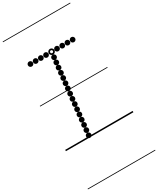

<svg xmlns="http://www.w3.org/2000/svg" viewBox="-426 -1441 1659 2016"><g transform="rotate(-30 404.0 -433.0)"><path d="M380.1 -886.5Q367.5 -886.5 358.8 -895.2Q350 -903.9 350 -916.4Q350 -929 358.7 -937.8Q367.4 -946.5 379.9 -946.5Q392.5 -946.5 401.2 -937.8Q410 -929.1 410 -916.6Q410 -904 401.3 -895.2Q392.6 -886.5 380.1 -886.5ZM373.6 -827.5Q361 -827.5 352.2 -836.2Q343.5 -844.9 343.5 -857.4Q343.5 -870 352.2 -878.8Q360.9 -887.5 373.4 -887.5Q386 -887.5 394.8 -878.8Q403.5 -870.1 403.5 -857.6Q403.5 -845 394.8 -836.2Q386.1 -827.5 373.6 -827.5ZM367.1 -768.5Q354.5 -768.5 345.8 -777.2Q337 -785.9 337 -798.4Q337 -811 345.7 -819.8Q354.4 -828.5 366.9 -828.5Q379.5 -828.5 388.2 -819.8Q397 -811.1 397 -798.6Q397 -786 388.3 -777.2Q379.6 -768.5 367.1 -768.5ZM361.1 -709Q348.5 -709 339.8 -717.7Q331 -726.4 331 -738.9Q331 -751.5 339.7 -760.2Q348.4 -769 360.9 -769Q373.5 -769 382.2 -760.3Q391 -751.6 391 -739.1Q391 -726.5 382.3 -717.8Q373.6 -709 361.1 -709ZM354.6 -649.5Q342 -649.5 333.2 -658.2Q324.5 -666.9 324.5 -679.4Q324.5 -692 333.2 -700.8Q341.9 -709.5 354.4 -709.5Q367 -709.5 375.8 -700.8Q384.5 -692.1 384.5 -679.6Q384.5 -667 375.8 -658.2Q367.1 -649.5 354.6 -649.5ZM348.1 -590Q335.5 -590 326.8 -598.7Q318 -607.4 318 -619.9Q318 -632.5 326.7 -641.2Q335.4 -650 347.9 -650Q360.5 -650 369.2 -641.3Q378 -632.6 378 -620.1Q378 -607.5 369.3 -598.8Q360.6 -590 348.1 -590ZM342.1 -530.5Q329.5 -530.5 320.8 -539.2Q312 -547.9 312 -560.4Q312 -573 320.7 -581.8Q329.4 -590.5 341.9 -590.5Q354.5 -590.5 363.2 -581.8Q372 -573.1 372 -560.6Q372 -548 363.3 -539.2Q354.6 -530.5 342.1 -530.5ZM335.6 -471Q323 -471 314.2 -479.7Q305.5 -488.4 305.5 -500.9Q305.5 -513.5 314.2 -522.2Q322.9 -531 335.4 -531Q348 -531 356.8 -522.3Q365.5 -513.6 365.5 -501.1Q365.5 -488.5 356.8 -479.8Q348.1 -471 335.6 -471ZM329.1 -411.5Q316.5 -411.5 307.8 -420.2Q299 -428.9 299 -441.4Q299 -454 307.7 -462.8Q316.4 -471.5 328.9 -471.5Q341.5 -471.5 350.2 -462.8Q359 -454.1 359 -441.6Q359 -429 350.3 -420.2Q341.6 -411.5 329.1 -411.5ZM323.1 -352Q310.5 -352 301.8 -360.7Q293 -369.4 293 -381.9Q293 -394.5 301.7 -403.2Q310.4 -412 322.9 -412Q335.5 -412 344.2 -403.3Q353 -394.6 353 -382.1Q353 -369.5 344.3 -360.8Q335.6 -352 323.1 -352ZM316.6 -292.5Q304 -292.5 295.2 -301.2Q286.5 -309.9 286.5 -322.4Q286.5 -335 295.2 -343.8Q303.9 -352.5 316.4 -352.5Q329 -352.5 337.8 -343.8Q346.5 -335.1 346.5 -322.6Q346.5 -310 337.8 -301.2Q329.1 -292.5 316.6 -292.5ZM310.6 -233Q298 -233 289.2 -241.7Q280.5 -250.4 280.5 -262.9Q280.5 -275.5 289.2 -284.2Q297.9 -293 310.4 -293Q323 -293 331.8 -284.3Q340.5 -275.6 340.5 -263.1Q340.5 -250.5 331.8 -241.8Q323.1 -233 310.6 -233ZM304.1 -173.5Q291.5 -173.5 282.8 -182.2Q274 -190.9 274 -203.4Q274 -216 282.7 -224.8Q291.4 -233.5 303.9 -233.5Q316.5 -233.5 325.2 -224.8Q334 -216.1 334 -203.6Q334 -191 325.3 -182.2Q316.6 -173.5 304.1 -173.5ZM298.1 -114Q285.5 -114 276.8 -122.7Q268 -131.4 268 -143.9Q268 -156.5 276.7 -165.2Q285.4 -174 297.9 -174Q310.5 -174 319.2 -165.3Q328 -156.6 328 -144.1Q328 -131.5 319.3 -122.8Q310.6 -114 298.1 -114ZM291.6 -54.5Q279 -54.5 270.2 -63.2Q261.5 -71.9 261.5 -84.4Q261.5 -97 270.2 -105.8Q278.9 -114.5 291.4 -114.5Q304 -114.5 312.8 -105.8Q321.5 -97.1 321.5 -84.6Q321.5 -72 312.8 -63.2Q304.1 -54.5 291.6 -54.5ZM285.1 5Q272.5 5 263.8 -3.7Q255 -12.4 255 -24.9Q255 -37.5 263.7 -46.2Q272.4 -55 284.9 -55Q297.5 -55 306.2 -46.3Q315 -37.6 315 -25.1Q315 -12.5 306.3 -3.8Q297.6 5 285.1 5ZM386.7 -945.5Q372.5 -945.5 362.2 -955.7Q352 -965.8 352 -980.2Q352 -994.5 362.2 -1004.5Q372.3 -1014.5 386.7 -1014.5Q401 -1014.5 411 -1004.4Q421 -994.4 421 -980.2Q421 -966 410.9 -955.8Q400.9 -945.5 386.7 -945.5ZM386.8 -963.5Q393.5 -963.5 398.2 -968.4Q403 -973.3 403 -980Q403 -987 398.2 -991.8Q393.4 -996.5 386.5 -996.5Q380 -996.5 375 -991.8Q370 -987 370 -980Q370 -973.3 375 -968.4Q380 -963.5 386.8 -963.5ZM130.1 -949Q117.5 -949 108.8 -957.7Q100 -966.4 100 -978.9Q100 -991.5 108.7 -1000.2Q117.4 -1009 129.9 -1009Q142.5 -1009 151.2 -1000.3Q160 -991.6 160 -979.1Q160 -966.5 151.3 -957.8Q142.6 -949 130.1 -949ZM193.1 -949Q180.5 -949 171.8 -957.7Q163 -966.4 163 -978.9Q163 -991.5 171.7 -1000.2Q180.4 -1009 192.9 -1009Q205.5 -1009 214.2 -1000.3Q223 -991.6 223 -979.1Q223 -966.5 214.3 -957.8Q205.6 -949 193.1 -949ZM256.1 -949Q243.5 -949 234.8 -957.7Q226 -966.4 226 -978.9Q226 -991.5 234.7 -1000.2Q243.4 -1009 255.9 -1009Q268.5 -1009 277.2 -1000.3Q286 -991.6 286 -979.1Q286 -966.5 277.3 -957.8Q268.6 -949 256.1 -949ZM319.1 -949Q306.5 -949 297.8 -957.7Q289 -966.4 289 -978.9Q289 -991.5 297.7 -1000.2Q306.4 -1009 318.9 -1009Q331.5 -1009 340.2 -1000.3Q349 -991.6 349 -979.1Q349 -966.5 340.3 -957.8Q331.6 -949 319.1 -949ZM452.1 -949Q439.5 -949 430.8 -957.7Q422 -966.4 422 -978.9Q422 -991.5 430.7 -1000.2Q439.4 -1009 451.9 -1009Q464.5 -1009 473.2 -1000.3Q482 -991.6 482 -979.1Q482 -966.5 473.3 -957.8Q464.6 -949 452.1 -949ZM515.6 -949Q503 -949 494.2 -957.7Q485.5 -966.4 485.5 -978.9Q485.5 -991.5 494.2 -1000.2Q502.9 -1009 515.4 -1009Q528 -1009 536.8 -1000.3Q545.5 -991.6 545.5 -979.1Q545.5 -966.5 536.8 -957.8Q528.1 -949 515.6 -949ZM578.6 -949Q566 -949 557.2 -957.7Q548.5 -966.4 548.5 -978.9Q548.5 -991.5 557.2 -1000.2Q565.9 -1009 578.4 -1009Q591 -1009 599.8 -1000.3Q608.5 -991.6 608.5 -979.1Q608.5 -966.5 599.8 -957.8Q591.1 -949 578.6 -949ZM641.6 -949Q629 -949 620.2 -957.7Q611.5 -966.4 611.5 -978.9Q611.5 -991.5 620.2 -1000.2Q628.9 -1009 641.4 -1009Q654 -1009 662.8 -1000.3Q671.5 -991.6 671.5 -979.1Q671.5 -966.5 662.8 -957.8Q654.1 -949 641.6 -949ZM-5 455H813V463H-5ZM-5 -16H813V0H-5ZM-5 -549H813V-541H-5ZM-5 -1329H813V-1321H-5Z"/></g></svg>

Font: Edu SA Dotted Guide
Style: Regular
Weight: 400
Designer: Tina and Corey Anderson, Eben Sorkin, Mirko Velimirovic
Foundry: Google for Education
Version: Version 2.000